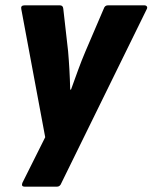

<svg xmlns="http://www.w3.org/2000/svg" viewBox="-20 -517 574 722"><path d="M73 185Q59 185 64 171L150 -1L60 -483Q57 -497 73 -497H205Q217 -497 218 -484L236 -325Q239 -291 241 -255Q243 -219 244 -180H247Q261 -219 274 -254.5Q287 -290 301 -323L370 -484Q374 -497 386 -497H522Q529 -497 532 -493Q535 -489 532 -483L211 171Q206 185 194 185Z"/></svg>

Font: Sofia Sans Semi Condensed Black
Style: Italic
Weight: 900
Italic angle: -9°
Version: Version 4.100